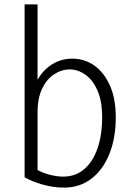

<svg xmlns="http://www.w3.org/2000/svg" viewBox="-20 -845 597 874"><path d="M272 9Q222 9 173.5 -5Q125 -19 92 -38V-825H151V-424H125Q153 -504 201 -541Q249 -578 309 -578Q365 -578 409.5 -546.5Q454 -515 480.5 -455.5Q507 -396 507 -311Q507 -217 478 -144.5Q449 -72 396 -31.5Q343 9 272 9ZM267 -41Q324 -41 363.5 -75Q403 -109 424 -170Q445 -231 445 -311Q445 -385 423.5 -433.5Q402 -482 368 -505.5Q334 -529 298 -529Q260 -529 226.5 -507Q193 -485 172 -442Q151 -399 151 -333V-71Q179 -56 210.5 -48.5Q242 -41 267 -41Z"/></svg>

Font: Yaldevi ExtraLight Light
Style: Regular
Weight: 300
Version: Version 1.100